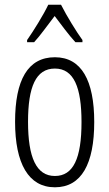

<svg xmlns="http://www.w3.org/2000/svg" viewBox="-20 -878 464 815"><path d="M239 -858H185C164 -814 123 -748 95 -708V-699H125C151 -727 184 -774 212 -810C241 -772 272 -729 300 -699H330V-708C307 -739 262 -812 239 -858ZM380 -360C380 -536 326 -635 213 -635C98 -635 44 -538 44 -361C44 -184 101 -83 213 -83C326 -83 380 -183 380 -360ZM99 -361C99 -509 132 -587 213 -587C294 -587 326 -506 326 -360C326 -205 291 -131 213 -131C134 -131 99 -210 99 -361Z"/></svg>

Font: Noto Sans Kannada UI ExtraCondensed Light
Style: Regular
Weight: 300
Width: 2
Designer: Jelle Bosma - Monotype Design Team
Foundry: Monotype Imaging Inc.
Version: Version 2.005